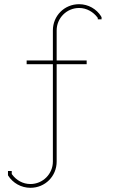

<svg xmlns="http://www.w3.org/2000/svg" viewBox="-20 -681 540 915"><path d="M250 89V-375H393V-393H250V-536C250 -595 298 -643 357 -643C393 -643 425 -624 445 -597L446 -595V-589H464V-599L462 -602V-603C440 -638 401 -661 357 -661C287 -661 232 -606 232 -536V-393H107V-375H232V89C232 148 184 196 125 196C89 196 58 178 38 151L36 148V134H18V154L19 156C41 191 81 214 125 214C195 214 250 159 250 89Z"/></svg>

Font: Rawengulk
Style: Light
Weight: 300
Version: Version 0.9